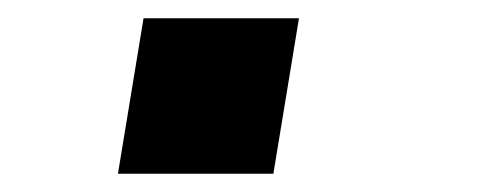

<svg xmlns="http://www.w3.org/2000/svg" viewBox="-20 -190 540 210"><path d="M109 0 137 -170H307L279 0Z"/></svg>

Font: Iosevka SS04 Oblique
Style: Bold
Weight: 700
Italic angle: -9°
Monospace: yes
Designer: Belleve Invis
Foundry: Belleve Invis
Version: Version 19.0.0; ttfautohint (v1.8.4)